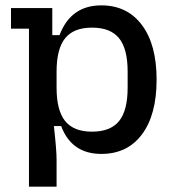

<svg xmlns="http://www.w3.org/2000/svg" viewBox="-20 -564 650 716"><path d="M88 -457H21V-534H175V-433H202Q244 -544 358 -544Q454 -544 509 -471Q564 -398 564 -267Q564 -136 509.5 -63Q455 10 358 10Q247 10 208 -94H181Q191 -4 191 31V132H88ZM323 -73Q392 -73 424 -112.5Q456 -152 456 -237V-297Q456 -382 424 -421.5Q392 -461 323 -461Q255 -461 223 -421.5Q191 -382 191 -297V-237Q191 -152 223 -112.5Q255 -73 323 -73Z"/></svg>

Font: Mozilla Headline BETA
Style: Regular
Weight: 400
Designer: Studio DRAMA
Foundry: Studio DRAMA
Version: Version 0.100